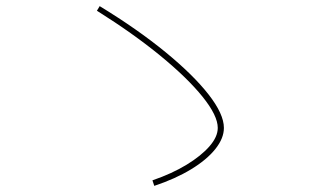

<svg xmlns="http://www.w3.org/2000/svg" viewBox="-20 -677 1040 626"><path d="M477 -89Q541 -111 588.5 -140Q636 -169 663 -200Q690 -231 690 -260Q690 -300 640.5 -361.5Q591 -423 502.5 -495.5Q414 -568 296 -642L305 -657Q428 -582 519 -507.5Q610 -433 660 -369Q710 -305 710 -260Q710 -226 682 -191Q654 -156 603 -125Q552 -94 483 -71Z"/></svg>

Font: M PLUS 1 Thin Thin
Style: Regular
Weight: 250
Version: Version 1.001